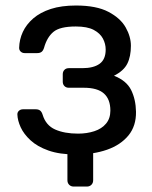

<svg xmlns="http://www.w3.org/2000/svg" viewBox="-20 -550 552 696"><path d="M247.4 126.3Q237.2 126.3 230.8 119.9Q224.4 113.5 224.4 103.3V-9L317.7 -38.2V103.3Q317.7 113.5 311.3 119.9Q304.9 126.3 294.7 126.3ZM255.2 10Q195.9 10 155.5 -4.4Q115.2 -18.7 90.8 -41.3Q66.3 -63.9 55 -88.5Q43.8 -113.2 43 -134.4Q42.6 -143 48.6 -148.4Q54.6 -153.8 63.1 -153.8H109.7Q119.4 -153.8 125.2 -149.4Q131.1 -145 134.4 -134.5Q146.1 -95.6 179.9 -80.6Q213.7 -65.6 262.9 -65.6Q295 -65.6 321.9 -74.4Q348.8 -83.2 364.4 -101.9Q380.1 -120.6 380.1 -149.1Q380.1 -190.1 356.8 -211Q333.4 -231.9 283.9 -231.9H229.3Q219.5 -231.9 213.5 -238.1Q207.5 -244.3 207.5 -253.9V-280.9Q207.5 -290.5 213.5 -296.7Q219.5 -302.9 229.3 -302.9H278.2Q319.1 -302.9 341.1 -318.8Q363.1 -334.7 363.1 -370.3Q363.1 -391.3 353 -410.3Q342.9 -429.3 319.6 -441.7Q296.2 -454 254.8 -454Q196.8 -454 173.5 -434.3Q150.2 -414.7 139.7 -376.8Q136.4 -366.3 130.6 -361.9Q124.7 -357.5 115 -357.5H69.5Q60.9 -357.5 55.1 -362.9Q49.3 -368.3 49.4 -376.9Q50.2 -407.1 62.8 -434.3Q75.4 -461.4 100.6 -483.3Q125.9 -505.1 164.3 -517.6Q202.7 -530 255.2 -530Q329.7 -530 373.2 -507Q416.7 -484.1 435.6 -450.6Q454.5 -417.1 454.5 -384.1Q454.5 -345.1 441.5 -319.2Q428.6 -293.3 393.2 -275.4Q438.4 -257.8 455.3 -223.8Q472.2 -189.7 473 -144.9Q473.8 -93.4 445.7 -59.1Q417.5 -24.7 368.1 -7.3Q318.6 10 255.2 10Z"/></svg>

Font: Rubik Light
Style: Regular
Weight: 300
Designer: Hubert and Fischer
Foundry: Hubert and Fischer
Version: Version 2.300;gftools[0.9.30]